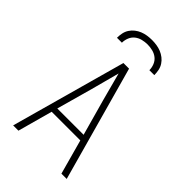

<svg xmlns="http://www.w3.org/2000/svg" viewBox="-278 -1056 1156 1156"><g transform="rotate(45 300.0 -477.5)"><path d="M72 0 276 -735H324L528 0H483L422 -222H178L117 0ZM412 -260 348 -490Q336 -535 324 -580Q312 -625 300 -670Q288 -625 276 -580Q264 -535 252 -490L188 -260ZM141 -815Q141 -835 145 -855Q149 -875 160 -892Q171 -909 187 -921.5Q203 -934 221.5 -941.5Q240 -949 260 -952Q280 -955 300 -955Q320 -955 340 -952Q360 -949 378.5 -941.5Q397 -934 413 -921.5Q429 -909 440 -892Q451 -875 455 -855Q459 -835 459 -815H417Q417 -837 408.5 -858Q400 -879 383 -892.5Q366 -906 344 -911.5Q322 -917 300 -917Q278 -917 256 -911.5Q234 -906 217 -892.5Q200 -879 191.5 -858Q183 -837 183 -815Z"/></g></svg>

Font: Iosevka Aile Extralight
Style: Regular
Weight: 200
Designer: Belleve Invis
Foundry: Belleve Invis
Version: Version 31.1.0; ttfautohint (v1.8.4)